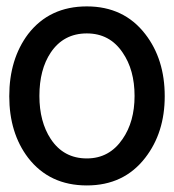

<svg xmlns="http://www.w3.org/2000/svg" viewBox="-20 -559 540 597"><path d="M250 -539.1Q133.8 -539.1 67.4 -453.1Q8.8 -375 8.8 -259.8Q8.8 -145.5 67.4 -68.4Q133.8 17.6 250 17.6Q365.2 17.6 431.6 -68.4Q492.2 -146.5 492.2 -259.8Q492.2 -375 431.6 -453.1Q365.2 -539.1 250 -539.1ZM250 -455.1Q321.3 -455.1 361.3 -395.5Q398.4 -341.8 398.4 -260.7Q398.4 -180.7 361.3 -127Q320.3 -66.4 250 -66.4Q177.7 -66.4 137.7 -127Q102.5 -180.7 102.5 -260.7Q102.5 -342.8 137.7 -395.5Q177.7 -455.1 250 -455.1Z"/></svg>

Font: GungsuhChe
Style: Regular
Weight: 400
Monospace: yes
Version: Version 2.21